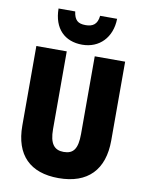

<svg xmlns="http://www.w3.org/2000/svg" viewBox="-101 -1019 842 1101"><g transform="rotate(10 319.5 -469.0)"><path d="M490 -948H391C386 -897 359 -881 318 -881C273 -881 253 -898 246 -948H149C150 -831 216 -767 318 -767C417 -767 488 -838 490 -948ZM578 -255V-714H401V-262C401 -175 377 -143 320 -143C266 -143 238 -176 238 -261V-714H61V-251C61 -79 152 10 317 10C488 10 578 -85 578 -255Z"/></g></svg>

Font: Noto Sans Armenian Condensed Black
Style: Regular
Weight: 900
Width: 3
Designer: Monotype Design Team
Foundry: Monotype Imaging Inc.
Version: Version 2.008